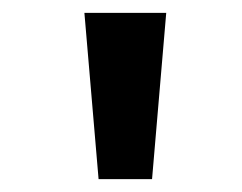

<svg xmlns="http://www.w3.org/2000/svg" viewBox="-20 -749 375 298"><path d="M133 -471 111 -729H238L216 -471Z"/></svg>

Font: Noto Sans Devanagari SemiBold
Style: Regular
Weight: 600
Version: Version 2.003